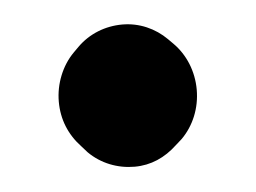

<svg xmlns="http://www.w3.org/2000/svg" viewBox="-30 -473 359 269"><g transform="rotate(-5 149.5 -339.0)"><path d="M52 -339C52 -314 61 -292 78 -274L86 -265C103 -248 126 -239 150 -239C173 -239 193 -248 210 -264L219 -272C236 -289 246 -313 246 -339C246 -365 236 -389 219 -406L212 -413C196 -429 174 -439 150 -439C126 -439 103 -430 86 -413L79 -406C62 -389 52 -364 52 -339Z"/></g></svg>

Font: Hussar Woodtype
Style: Ultra
Weight: 900
Foundry: Cannot Into Space Fonts
Version: Version 1.07